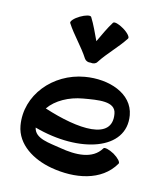

<svg xmlns="http://www.w3.org/2000/svg" viewBox="-139 -1043 1025 1191"><g transform="rotate(15 373.5 -448.0)"><path d="M408 -675C451 -742 511 -798 554 -865C560 -875 539 -899 507 -918C475 -937 445 -945 438 -935C411 -892 390 -844 368 -798C346 -844 325 -892 298 -935C291 -945 261 -937 229 -918C197 -899 176 -875 182 -865C225 -798 285 -742 328 -675C336 -663 352 -657 368 -660C385 -657 401 -663 408 -675ZM698 -100C704 -110 683 -133 651 -152C618 -170 587 -177 582 -167C534 -85 424 -83 325 -100C250 -113 157 -115 143 -183C444 -100 725 -192 687 -408C663 -542 505 -592 356 -566C160 -532 16 -359 49 -170C70 -54 183 12 302 33C456 60 623 31 698 -100ZM380 -433C473 -449 580 -470 593 -392C623 -227 401 -240 173 -314C215 -375 294 -418 380 -433Z"/></g></svg>

Font: Nupuram Expanded Bold
Style: Regular
Weight: 700
Width: 7
Designer: Santhosh Thottingal (santhosh.thottingal@gmail.com)
Foundry: SMC
Version: Version 1.000